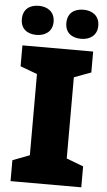

<svg xmlns="http://www.w3.org/2000/svg" viewBox="-61 -967 563 1006"><g transform="rotate(5 220.0 -464.0)"><path d="M19 -851C19 -799 55 -775 102 -775C147 -775 186 -799 186 -851C186 -904 147 -928 102 -928C55 -928 19 -904 19 -851ZM253 -851C253 -799 289 -775 337 -775C382 -775 421 -799 421 -851C421 -904 382 -928 337 -928C289 -928 253 -904 253 -851ZM406 0V-110L317 -144V-571L406 -604V-714H34V-604L123 -571V-144L34 -110V0Z"/></g></svg>

Font: Noto Sans Lao UI Blk
Style: Regular
Weight: 900
Designer: Monotype Design Team
Foundry: Monotype Imaging Inc.
Version: Version 2.000